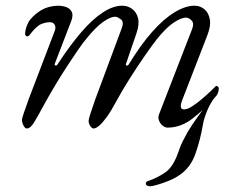

<svg xmlns="http://www.w3.org/2000/svg" viewBox="-20 -434 829 674"><path d="M508 220Q503 220 497.5 218Q492 216 492 210Q492 206 494.5 204Q497 202 501 201Q533 190 560.5 171Q588 152 606 100Q614 76 621.5 61.5Q629 47 639 29Q646 17 655 3.5Q664 -10 675.5 -26Q687 -42 700 -60L696 -66L737 -96Q719 -74 707.5 -46Q696 -18 693 0Q683 58 666 106Q649 154 611 180Q594 192 571.5 201Q549 210 531 215Q513 220 508 220ZM75 17Q70 17 66 12Q62 7 59.5 0Q57 -7 57 -13Q57 -18 63.5 -37Q70 -56 80 -84L172 -325Q177 -338 172 -347Q167 -356 155 -356Q140 -356 123.5 -349Q107 -342 83 -310Q79 -306 74.5 -306.5Q70 -307 68 -314Q68 -320 70 -329.5Q72 -339 76.5 -349Q81 -359 85 -364Q102 -385 126 -399Q150 -413 184 -414Q198 -414 211.5 -409.5Q225 -405 231.5 -393Q238 -381 230 -360L173 -212Q170 -205 174.5 -204Q179 -203 182 -208Q225 -274 264.5 -320Q304 -366 340.5 -390Q377 -414 409 -414Q428 -414 443.5 -403Q459 -392 464.5 -370.5Q470 -349 459 -317L423 -212Q420 -205 424.5 -204Q429 -203 432 -208Q474 -277 514.5 -322.5Q555 -368 593 -391Q631 -414 663 -414Q682 -414 697 -402Q712 -390 716.5 -366.5Q721 -343 707 -308L621 -86Q606 -50 626 -50Q638 -50 655 -61Q672 -72 689.5 -87Q707 -102 720 -114.5Q733 -127 737 -131Q738 -132 738.5 -132Q739 -132 740 -132Q743 -132 745.5 -129.5Q748 -127 748 -123Q748 -115 744.5 -106.5Q741 -98 730 -87Q697 -50 656 -18Q615 14 568 14Q560 14 551.5 7.5Q543 1 538.5 -10Q534 -21 538 -32L654 -331Q662 -351 653.5 -361Q645 -371 634 -372Q618 -373 591 -355.5Q564 -338 531 -297Q516 -278 489.5 -240Q463 -202 435.5 -158.5Q408 -115 388 -78Q371 -46 356 -25Q341 -4 329 6.5Q317 17 309 17Q304 17 300 12.5Q296 8 293.5 2Q291 -4 291 -10Q291 -15 297.5 -35.5Q304 -56 314 -84L407 -334Q416 -357 405 -365.5Q394 -374 387 -375Q371 -377 344 -358.5Q317 -340 284 -299Q272 -285 254 -259Q236 -233 215.5 -201.5Q195 -170 175.5 -137.5Q156 -105 141 -78Q115 -30 101 -6.5Q87 17 75 17Z"/></svg>

Font: EB Garamond
Style: Italic
Weight: 400
Italic angle: -17.2°
Designer: Georg Duffner and Octavio Pardo
Foundry: Georg Duffner
Version: Version 1.001